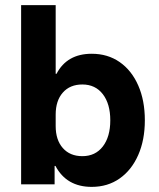

<svg xmlns="http://www.w3.org/2000/svg" viewBox="-20 -720 622 750"><path d="M338.3 10Q240 10 196.7 -71.7H193.3V0H62.5V-700H197.5V-431.7H200.8Q241.7 -510 338.3 -510Q400.8 -510 447.5 -477.5Q494.2 -445 520 -386.2Q545.8 -327.5 545.8 -250Q545.8 -173.3 520 -114.6Q494.2 -55.8 447.5 -22.9Q400.8 10 338.3 10ZM301.7 -110Q352.5 -110 381.7 -147.9Q410.8 -185.8 410.8 -250Q410.8 -314.2 381.7 -352.1Q352.5 -390 301.7 -390Q253.3 -390 225.4 -358.3Q197.5 -326.7 197.5 -272.5V-227.5Q197.5 -173.3 225.4 -141.7Q253.3 -110 301.7 -110Z"/></svg>

Font: Funnel Sans
Style: Bold
Weight: 700
Designer: NORD ID, Kristian Moeller
Foundry: Dicotype
Version: Version 1.000